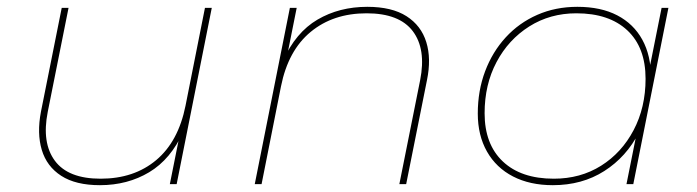

<svg xmlns="http://www.w3.org/2000/svg" viewBox="-20 -540 2043 563"><path d="M273 3Q202 3 159.5 -24.5Q117 -52 102.5 -100.5Q88 -149 100 -212L161 -517H181L120 -212Q102 -121 141 -68.5Q180 -16 275 -16Q373 -16 438 -70.5Q503 -125 524 -230L581 -517H601L498 0H478L508 -150L518 -155Q481 -73 417.5 -35Q354 3 273 3Z M1057 -520Q1129 -520 1172 -492.5Q1215 -465 1230 -416.5Q1245 -368 1232 -305L1171 0H1151L1212 -305Q1230 -396 1190.5 -448.5Q1151 -501 1055 -501Q957 -501 891 -446.5Q825 -392 804 -287L747 0H727L830 -517H850L820 -367L810 -362Q847 -445 911 -482.5Q975 -520 1057 -520Z M1601 3Q1534 3 1484.5 -22.5Q1435 -48 1408 -95.5Q1381 -143 1381 -207Q1381 -274 1402.5 -331Q1424 -388 1463 -430.5Q1502 -473 1555.5 -496.5Q1609 -520 1673 -520Q1742 -520 1790 -495Q1838 -470 1863.5 -423.5Q1889 -377 1889 -312Q1890 -223 1853.5 -151.5Q1817 -80 1752 -38.5Q1687 3 1601 3ZM1604 -16Q1682 -16 1742.5 -54Q1803 -92 1838 -158.5Q1873 -225 1873 -309Q1873 -401 1819.5 -451Q1766 -501 1670 -501Q1593 -501 1532 -462.5Q1471 -424 1436 -358Q1401 -292 1401 -208Q1401 -117 1454.5 -66.5Q1508 -16 1604 -16ZM1817 0 1853 -180 1879 -250 1882 -327 1920 -517H1940L1837 0Z"/></svg>

Font: Montserrat Thin Thin
Style: Italic
Weight: 250
Italic angle: -11.3°
Version: Version 9.000